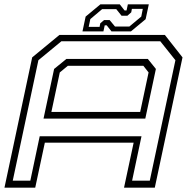

<svg xmlns="http://www.w3.org/2000/svg" viewBox="-30 -860 868 880"><path d="M-9.5 0 117.5 -597 242.5 -700H725.5L806.5 -597L679.5 0H538.5L582.5 -206H175.5L131.5 0ZM28.5 -32H109L152 -235.5H618.5L575.5 -32H656.5L774 -584L704.5 -671H251.5L146 -584ZM169.5 -316.5 218 -544 274.5 -590H647.5L684.5 -544L636 -316.5ZM205.5 -347H612.5L651 -528L627 -558.5H281L244 -528ZM348 -716 362.5 -784 430 -840H519L541 -812H550L556 -840H652L637.5 -772L570 -716H481L459 -744H450L444 -716ZM376.5 -737H426.5L429.5 -753L447 -768H472.5L497 -738.5H563L617.5 -784L624.5 -819.5H574.5L571.5 -803.5L554 -788H527L503 -818H438L384 -772.5Z"/></svg>

Font: Tourney Expanded Light
Style: Italic
Weight: 300
Width: 7
Italic angle: -12°
Designer: Tyler Finck
Foundry: Etcetera Type Co
Version: Version 1.010; ttfautohint (v1.8.3)